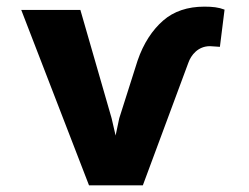

<svg xmlns="http://www.w3.org/2000/svg" viewBox="-20 -558 751 578"><path d="M642 -417 656 -529C638 -536 620 -538 595 -538C545 -538 503 -524 471 -496C439 -468 412 -428 394 -375L339 -202L328 -150L316 -202L222 -528H44L248 0H410L547 -369C555 -392 576 -419 612 -419C619 -419 636 -417 642 -417Z"/></svg>

Font: Asimov
Style: XWid
Weight: 500
Designer: Google
Version: Version 2.000980; 2014